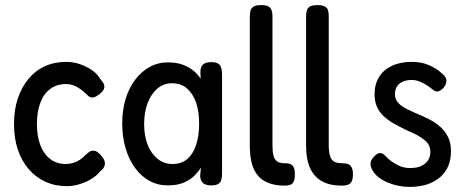

<svg xmlns="http://www.w3.org/2000/svg" viewBox="-20 -719 1833 754"><path d="M242 12Q196 12 158 -5.5Q120 -23 92.5 -55Q65 -87 50 -131.5Q35 -176 35 -232Q35 -288 50 -332.5Q65 -377 92 -409.5Q119 -442 156.5 -459Q194 -476 240 -476Q269 -476 295.5 -466.5Q322 -457 342.5 -442.5Q363 -428 372 -411Q382 -400 387 -390.5Q392 -381 388 -369Q384 -361 377.5 -355Q371 -349 363 -344Q344 -330 328 -341Q318 -351 308 -359.5Q298 -368 287.5 -374.5Q277 -381 265.5 -385Q254 -389 240 -389Q203 -389 177 -369.5Q151 -350 138 -314.5Q125 -279 125 -232Q125 -185 138 -150Q151 -115 176.5 -95Q202 -75 238 -75Q253 -75 267 -79Q281 -83 293 -91Q305 -99 314 -109Q322 -116 329 -121.5Q336 -127 345 -127Q354 -128 363 -121.5Q372 -115 382 -102Q390 -92 391.5 -82.5Q393 -73 389 -64Q385 -55 373 -46Q361 -30 340 -17Q319 -4 293.5 4Q268 12 242 12Z M809 9Q788 9 777.5 0Q767 -9 766 -28L769 -61Q761 -47 745.5 -31Q730 -15 704 -3Q678 9 639 9Q599 9 566.5 -9Q534 -27 510 -60Q486 -93 473 -137.5Q460 -182 460 -235Q460 -286 473 -329.5Q486 -373 510.5 -405.5Q535 -438 567.5 -456Q600 -474 639 -474Q673 -474 697.5 -465Q722 -456 739.5 -441.5Q757 -427 768 -410L767 -435Q767 -456 777 -465.5Q787 -475 809 -475Q828 -475 837 -469Q846 -463 849 -452Q852 -441 852 -425V-37Q852 -23 849 -12.5Q846 -2 837 3.5Q828 9 809 9ZM657 -75Q693 -75 716 -95Q739 -115 750.5 -151Q762 -187 762 -233Q762 -281 750 -316Q738 -351 714.5 -371.5Q691 -392 655 -392Q623 -392 598.5 -371.5Q574 -351 560 -315Q546 -279 546 -232Q546 -185 560 -150Q574 -115 599 -95Q624 -75 657 -75Z M1323 10Q1295 10 1272.5 4Q1250 -2 1233 -14.5Q1216 -27 1204.5 -46Q1193 -65 1187.5 -90.5Q1182 -116 1182 -149V-653Q1182 -668 1185 -678Q1188 -688 1197.5 -693.5Q1207 -699 1226 -699Q1245 -699 1255 -694Q1265 -689 1268 -679Q1271 -669 1271 -656V-148Q1271 -130 1273.5 -116.5Q1276 -103 1281.5 -94.5Q1287 -86 1297.5 -82Q1308 -78 1323 -78Q1338 -78 1347 -74.5Q1356 -71 1361 -61.5Q1366 -52 1366 -34Q1366 -16 1361 -6.5Q1356 3 1346.5 6.5Q1337 10 1323 10ZM1099 10Q1071 10 1048.5 4Q1026 -2 1009.5 -14Q993 -26 982 -45Q971 -64 966 -90Q961 -116 961 -149V-653Q961 -668 964 -678Q967 -688 976.5 -693.5Q986 -699 1005 -699Q1024 -699 1033.5 -694Q1043 -689 1046.5 -679Q1050 -669 1050 -656V-148Q1050 -124 1054 -108Q1058 -92 1068.5 -85Q1079 -78 1098 -78Q1112 -78 1120.5 -74.5Q1129 -71 1133.5 -61.5Q1138 -52 1138 -34Q1138 -16 1133.5 -6.5Q1129 3 1120.5 6.5Q1112 10 1099 10Z M1588 15Q1566 15 1544 10.5Q1522 6 1502 -2.5Q1482 -11 1466.5 -23Q1451 -35 1443 -50Q1437 -60 1435.5 -69Q1434 -78 1437 -86.5Q1440 -95 1448 -103Q1461 -118 1473 -118Q1485 -118 1499 -101Q1507 -93 1517.5 -85.5Q1528 -78 1540 -71.5Q1552 -65 1565 -62Q1578 -59 1591 -59Q1627 -59 1648.5 -76Q1670 -93 1670 -123Q1670 -136 1665 -147Q1660 -158 1650 -166.5Q1640 -175 1628 -182.5Q1616 -190 1601.5 -196.5Q1587 -203 1572 -210Q1545 -223 1523 -236Q1501 -249 1484.5 -265Q1468 -281 1459.5 -301.5Q1451 -322 1451 -350Q1451 -388 1468.5 -416.5Q1486 -445 1519 -460.5Q1552 -476 1597 -476Q1614 -476 1629.5 -473.5Q1645 -471 1660 -465Q1675 -459 1688.5 -451Q1702 -443 1714 -432Q1731 -419 1733 -405.5Q1735 -392 1724 -377Q1713 -364 1702 -360.5Q1691 -357 1681 -366Q1669 -376 1655 -385Q1641 -394 1626.5 -399.5Q1612 -405 1596 -405Q1577 -405 1562 -398.5Q1547 -392 1539 -379.5Q1531 -367 1531 -350Q1531 -335 1537.5 -324Q1544 -313 1555.5 -304.5Q1567 -296 1582.5 -288.5Q1598 -281 1616 -273Q1641 -263 1665.5 -250.5Q1690 -238 1709 -221Q1728 -204 1739.5 -181Q1751 -158 1751 -125Q1751 -59 1707 -22Q1663 15 1588 15Z"/></svg>

Font: Fredoka SemiCondensed
Style: Regular
Weight: 400
Width: 4
Designer: Ben Nathan
Foundry: Milena B. Brandão, Ben Nathan
Version: Version 2.001